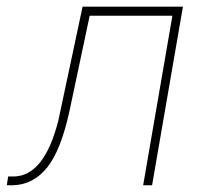

<svg xmlns="http://www.w3.org/2000/svg" viewBox="-50 -548 606 568"><path d="M491.2 -528.3 399.9 0H373.5L460 -501.5H215.3L155.8 -220.7Q130.4 -103.5 89.6 -52.7Q48.8 -2 -10.7 0H-29.8L-25.9 -25.9H-10.7Q80.6 -25.9 122.6 -191.4L194.3 -528.3Z"/></svg>

Font: Roboto Thin
Style: Italic
Weight: 250
Italic angle: -12°
Designer: Google
Version: Version 2.134; 2016